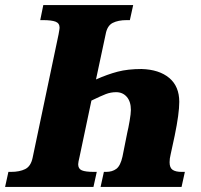

<svg xmlns="http://www.w3.org/2000/svg" viewBox="-43 -734 788 754"><path d="M-10 -59H0Q34 -59 56 -70Q78 -81 85 -114L187 -599Q191 -621 191 -625Q191 -643 175 -649Q159 -655 126 -655H115L127 -714H480L467 -655H455Q421 -655 399.5 -644Q378 -633 372 -600L334 -422Q379 -442 419 -452.5Q459 -463 513 -463Q582 -461 621.5 -428Q661 -395 661 -334Q661 -288 643 -201L627 -127Q623 -111 623 -97Q623 -75 635 -67Q647 -59 670 -59H683L670 0H352L365 -59H374Q398 -59 414 -71Q430 -83 438 -119L457 -214Q461 -230 466 -259Q471 -288 471 -302Q471 -335 455 -353.5Q439 -372 413 -372Q392 -372 372.5 -364.5Q353 -357 316 -339L270 -121Q264 -96 264 -89Q264 -71 278.5 -65Q293 -59 325 -59H337L324 0H-23Z"/></svg>

Font: Noto Serif NarrowBlack
Style: Italic
Weight: 900
Width: 4
Italic angle: -12°
Designer: Monotype Design Team
Foundry: Monotype Imaging Inc.
Version: Version 1.001